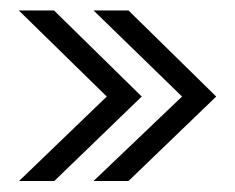

<svg xmlns="http://www.w3.org/2000/svg" viewBox="-20 -462 437 357"><path d="M154 -442.5H219L382 -282.5L219 -125.5H154L318.5 -282.5ZM15 -442.5H80.5L243.5 -282.5L81 -125.5H15.5L178.5 -282.5Z"/></svg>

Font: Epilogue Medium
Style: Regular
Weight: 500
Designer: Tyler Finck
Foundry: Etcetera Type Co
Version: Version 2.111; ttfautohint (v1.8.3)